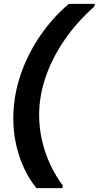

<svg xmlns="http://www.w3.org/2000/svg" viewBox="-20 -831 512 996"><path d="M169 145Q133 101 106 44Q79 -13 64 -79Q49 -145 49 -217Q49 -327 84 -434.5Q119 -542 184 -639Q249 -736 337 -811H472L470 -798Q379 -717 315 -624Q251 -531 217 -432Q183 -333 183 -234Q183 -167 198 -102Q213 -37 240.5 22Q268 81 306 132L304 145Z"/></svg>

Font: DM Sans 24pt
Style: Bold Italic
Weight: 700
Italic angle: -10°
Designer: Colophon Foundry, Jonny Pinhorn
Foundry: Colophon Foundry
Version: Version 4.004;gftools[0.9.30]